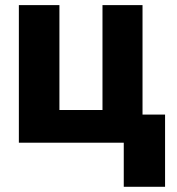

<svg xmlns="http://www.w3.org/2000/svg" viewBox="-20 -550 681 740"><path d="M529.3 -108.4H616.2V169.9H457V0H52.7V-530.3H209V-126H375V-530.3H529.3Z"/></svg>

Font: Pretendard JP ExtraBold
Style: Regular
Weight: 800
Designer: Base glyphs from Inter by Rasmus Andersson; Hangeul glyphs from Noto Sans CJK(Source Han Sans) by Jang Soo-young and Kan
Foundry: Kil Hyung-jin
Version: Version 1.309